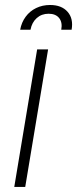

<svg xmlns="http://www.w3.org/2000/svg" viewBox="-20 -742 306 762"><path d="M36.6 0 127.4 -545.9H170.9L80.1 0ZM60.1 -624Q65.4 -653.3 81.8 -675.5Q98.1 -697.8 123.3 -710Q148.4 -722.2 178.7 -722.2Q224.6 -722.2 248.3 -695.1Q272 -668 264.2 -624H223.1Q228.5 -652.8 214.8 -670.2Q201.2 -687.5 172.9 -687.5Q145 -687.5 125.7 -670.2Q106.4 -652.8 101.1 -624Z"/></svg>

Font: Inter Tight ExtraLight
Style: Italic
Weight: 250
Italic angle: -9.39999°
Designer: Rasmus Andersson
Foundry: rsms
Version: Version 3.004